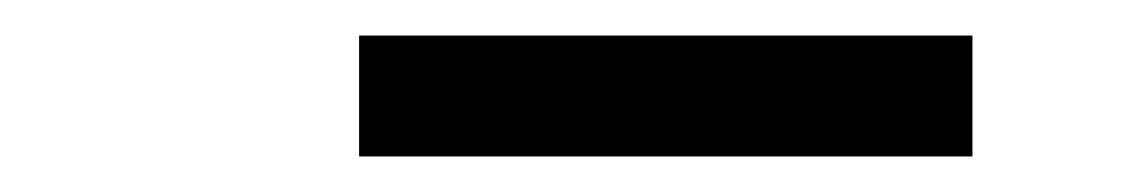

<svg xmlns="http://www.w3.org/2000/svg" viewBox="-20 -724 640 108"><path d="M182 -636V-704H527V-636Z"/></svg>

Font: Iosevka SS04 Extended Oblique
Style: Regular
Weight: 400
Width: 7
Italic angle: -9°
Monospace: yes
Designer: Belleve Invis
Foundry: Belleve Invis
Version: Version 19.0.0; ttfautohint (v1.8.4)